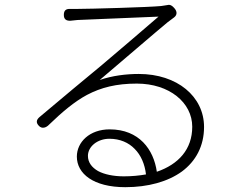

<svg xmlns="http://www.w3.org/2000/svg" viewBox="-20 -749 1020 797"><path d="M387 -39C361 -54 345 -75 345 -102C345 -141 385 -173 434 -173C478 -173 514 -157 539 -131C565 -105 581 -68 586 -25C558 -20 527 -17 494 -17C451 -17 413 -25 387 -39ZM735 -37C793 -80 827 -143 827 -222C827 -348 716 -442 556 -442C504 -442 446 -435 394 -417C478 -488 630 -619 675 -656C684 -663 694 -670 703 -677C717 -688 715 -703 703 -716C695 -725 687 -731 675 -728C669 -727 661 -726 649 -724C599 -719 352 -712 302 -712C294 -712 284 -712 273 -712C254 -713 245 -706 245 -687C245 -669 255 -662 273 -663C282 -664 292 -665 302 -666C353 -668 584 -678 638 -680C587 -636 453 -521 398 -475C345 -431 230 -336 144 -263C130 -251 129 -239 142 -226C154 -214 170 -218 182 -230C239 -285 289 -327 341 -355C400 -386 463 -402 548 -402C683 -402 778 -323 778 -223C778 -129 721 -67 631 -36C618 -128 558 -212 435 -212C352 -212 299 -159 299 -99C299 -28 368 28 500 28C595 28 677 5 735 -37Z"/></svg>

Font: GenSenRounded2 TW L
Style: Regular
Weight: 300
Version: Version 2.100;PS 2.1;hotconv 16.6.51;makeotf.lib2.5.65220 DE